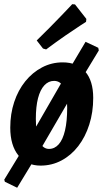

<svg xmlns="http://www.w3.org/2000/svg" viewBox="-21 -766 484 902"><path d="M350.5 -376 289.6 -415.6 381 -569.6 440.6 -541.5 443.2 -529ZM167.7 -61.9 108.2 -101.1 289.6 -415.6 350.5 -376ZM108.2 -101.1 167.7 -61.9 59.6 116 1.9 87.9 -1 77.9ZM169.4 12Q104.2 12 65.7 -35.4Q27.2 -82.9 27.2 -166.4Q27.2 -231.1 45.7 -286.7Q64.1 -342.2 97.7 -383.9Q131.3 -425.6 176.4 -449.3Q221.4 -473 273.6 -473Q341.9 -473 379.4 -429.7Q416.9 -386.5 416.9 -306Q416.9 -238.6 398.4 -180.8Q380 -122.9 346.7 -79.6Q313.4 -36.4 268 -12.2Q222.7 12 169.4 12ZM209 -66.4Q235.7 -66.4 254.9 -88.1Q274.2 -109.8 284.4 -153.2Q294.6 -196.6 294.6 -259.5Q294.6 -321.6 279.2 -353.8Q263.8 -386 233 -386Q206.8 -386 187.3 -365.1Q167.9 -344.2 157.6 -304.6Q147.4 -265 147.4 -207.9Q147.4 -139.2 163.6 -102.8Q179.8 -66.4 209 -66.4ZM383.2 -663.4Q383.2 -663.4 355.6 -645.6Q327.9 -627.7 285.1 -598.2Q242.4 -568.6 195.8 -533.8L181 -538L151.5 -576Q182.1 -605.4 211.8 -635.7Q241.4 -666 265.5 -690.8Q289.5 -715.6 303.8 -730.9Q318.2 -746.3 318.2 -746.3L331.4 -745.2L384.7 -677.1Z"/></svg>

Font: Alegreya
Style: Italic
Weight: 400
Italic angle: -7°
Designer: Juan Pablo del Peral
Foundry: Huerta Tipografica
Version: Version 2.009